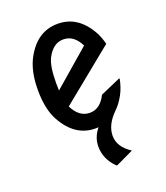

<svg xmlns="http://www.w3.org/2000/svg" viewBox="-140 -644 831 960"><g transform="rotate(-20 275.5 -163.5)"><path d="M401.9 -39.1Q346.2 16.1 346.2 74.2Q346.2 133.3 411.6 175.8L318.8 219.7H314Q260.7 167.5 260.7 100.6Q260.7 50.3 294.9 9.3Q287.1 9.8 278.8 9.8Q171.4 9.8 108.4 -103Q73.2 -166 73.2 -268.6Q73.2 -369.1 108.4 -434.1Q169.4 -546.9 278.8 -546.9Q387.7 -546.9 449.2 -434.6Q464.4 -406.7 473.6 -369.6L190.4 -139.2Q223.1 -73.2 279.8 -73.2Q335 -73.2 366.7 -137.7L472.7 -184.1H477.5Q468.8 -138.2 449.7 -103Q428.7 -64.5 401.9 -39.1ZM171.9 -231 366.7 -399.4Q335 -463.9 278.8 -463.9Q223.6 -463.9 190.9 -399.4Q170.9 -359.4 170.9 -268.6Q170.9 -248.5 171.9 -231Z"/></g></svg>

Font: Nova Oval
Style: Book
Weight: 400
Version: Version 2.000